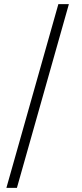

<svg xmlns="http://www.w3.org/2000/svg" viewBox="-20 -760 396 931"><path d="M11 151 263 -740H314L62 151Z"/></svg>

Font: IBM Plex Sans Devanagari Light
Style: Regular
Weight: 300
Designer: Mike Abbink, Paul van der Laan, Pieter van Rosmalen, Erin McLaughlin
Foundry: Bold Monday
Version: Version 1.1